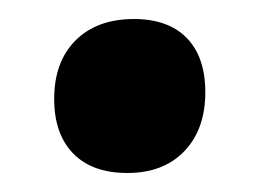

<svg xmlns="http://www.w3.org/2000/svg" viewBox="-20 -356 270 202"><path d="M121 -336Q157 -336 176.5 -316Q196 -296 196 -259Q196 -220 174 -197Q152 -174 114 -174Q77 -174 57 -194.5Q37 -215 37 -252Q37 -291 59.5 -313.5Q82 -336 121 -336Z"/></svg>

Font: Alegreya Sans SC ExtraBold
Style: Italic
Weight: 800
Italic angle: -7°
Designer: Juan Pablo del Peral
Foundry: Huerta Tipografica
Version: Version 2.007